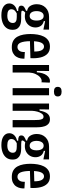

<svg xmlns="http://www.w3.org/2000/svg" viewBox="915 -1665 913 2783"><g transform="rotate(90 1371.5 -273.5)"><path d="M201 163Q118 163 74 131.5Q30 100 30 49Q30 7 59 -23Q88 -53 138 -64V-81Q104 -79 83 -89.5Q62 -100 62 -126Q62 -152 83 -167.5Q104 -183 136 -194V-211Q90 -217 65.5 -256.5Q41 -296 41 -350Q41 -428 90.5 -478Q140 -528 225 -528H409V-446L286 -471V-452Q336 -439 357 -406Q378 -373 378 -332Q378 -288 358 -253Q338 -218 301.5 -197.5Q265 -177 216 -177Q205 -177 190 -178.5Q175 -180 162 -183Q145 -167 140 -157.5Q135 -148 135 -142Q135 -129 150 -126.5Q165 -124 193 -124H251Q265 -124 291.5 -121.5Q318 -119 345.5 -108Q373 -97 392.5 -71Q412 -45 412 1Q412 56 383.5 92Q355 128 307.5 145.5Q260 163 201 163ZM211 -247Q244 -247 261 -274Q278 -301 278 -347Q278 -394 261 -422Q244 -450 211 -450Q177 -450 159 -421Q141 -392 141 -347Q141 -302 159 -274.5Q177 -247 211 -247ZM205 77Q262 77 287.5 54.5Q313 32 313 -1Q313 -30 297 -42.5Q281 -55 261 -57.5Q241 -60 227 -60H174Q144 -44 129 -26.5Q114 -9 114 16Q114 49 138 63Q162 77 205 77Z M664 12Q607 12 569.5 -10Q532 -32 511 -70.5Q490 -109 481.5 -157.5Q473 -206 473 -258Q473 -311 481.5 -362Q490 -413 510.5 -453Q531 -493 566.5 -517Q602 -541 656 -541Q722 -541 760 -504Q798 -467 813 -403Q828 -339 823 -258L577 -251Q578 -165 597 -117.5Q616 -70 661 -70Q694 -70 715 -96.5Q736 -123 734 -177L830 -171Q832 -144 825.5 -112Q819 -80 801 -52Q783 -24 749.5 -6Q716 12 664 12ZM655 -455Q586 -455 578 -310L727 -314Q727 -387 707.5 -421Q688 -455 655 -455Z M922 0V-528H1009L1008 -351H1028Q1035 -443 1070.5 -492Q1106 -541 1154 -541Q1160 -541 1166 -540Q1172 -539 1178 -538L1173 -419Q1164 -421 1153 -421Q1126 -421 1099 -397.5Q1072 -374 1053 -332.5Q1034 -291 1031 -237V0Z M1257 0V-528H1361V0ZM1308 -599Q1239 -599 1239 -654Q1239 -710 1308 -710Q1378 -710 1378 -654Q1378 -599 1308 -599Z M1481 0V-528H1567L1565 -390H1583Q1598 -471 1628 -506Q1658 -541 1707 -541Q1751 -541 1775.5 -518.5Q1800 -496 1810.5 -462Q1821 -428 1823.5 -394.5Q1826 -361 1826 -338V0H1720V-321Q1720 -347 1718 -376.5Q1716 -406 1706 -427Q1696 -448 1672 -448Q1646 -448 1627.5 -423Q1609 -398 1598.5 -360Q1588 -322 1586 -282V0Z M2082 163Q1999 163 1955 131.5Q1911 100 1911 49Q1911 7 1940 -23Q1969 -53 2019 -64V-81Q1985 -79 1964 -89.5Q1943 -100 1943 -126Q1943 -152 1964 -167.5Q1985 -183 2017 -194V-211Q1971 -217 1946.5 -256.5Q1922 -296 1922 -350Q1922 -428 1971.5 -478Q2021 -528 2106 -528H2290V-446L2167 -471V-452Q2217 -439 2238 -406Q2259 -373 2259 -332Q2259 -288 2239 -253Q2219 -218 2182.5 -197.5Q2146 -177 2097 -177Q2086 -177 2071 -178.5Q2056 -180 2043 -183Q2026 -167 2021 -157.5Q2016 -148 2016 -142Q2016 -129 2031 -126.5Q2046 -124 2074 -124H2132Q2146 -124 2172.5 -121.5Q2199 -119 2226.5 -108Q2254 -97 2273.5 -71Q2293 -45 2293 1Q2293 56 2264.5 92Q2236 128 2188.5 145.5Q2141 163 2082 163ZM2092 -247Q2125 -247 2142 -274Q2159 -301 2159 -347Q2159 -394 2142 -422Q2125 -450 2092 -450Q2058 -450 2040 -421Q2022 -392 2022 -347Q2022 -302 2040 -274.5Q2058 -247 2092 -247ZM2086 77Q2143 77 2168.5 54.5Q2194 32 2194 -1Q2194 -30 2178 -42.5Q2162 -55 2142 -57.5Q2122 -60 2108 -60H2055Q2025 -44 2010 -26.5Q1995 -9 1995 16Q1995 49 2019 63Q2043 77 2086 77Z M2545 12Q2488 12 2450.5 -10Q2413 -32 2392 -70.5Q2371 -109 2362.5 -157.5Q2354 -206 2354 -258Q2354 -311 2362.5 -362Q2371 -413 2391.5 -453Q2412 -493 2447.5 -517Q2483 -541 2537 -541Q2603 -541 2641 -504Q2679 -467 2694 -403Q2709 -339 2704 -258L2458 -251Q2459 -165 2478 -117.5Q2497 -70 2542 -70Q2575 -70 2596 -96.5Q2617 -123 2615 -177L2711 -171Q2713 -144 2706.5 -112Q2700 -80 2682 -52Q2664 -24 2630.5 -6Q2597 12 2545 12ZM2536 -455Q2467 -455 2459 -310L2608 -314Q2608 -387 2588.5 -421Q2569 -455 2536 -455Z"/></g></svg>

Font: Bricolage Grotesque 10pt Condensed Medium
Style: Regular
Weight: 500
Width: 3
Designer: Mathieu Triay
Foundry: Atelier Triay
Version: Version 1.000; ttfautohint (v1.8.4.7-5d5b);gftools[0.9.32]